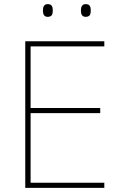

<svg xmlns="http://www.w3.org/2000/svg" viewBox="-20 -915 590 935"><path d="M189 -864C189 -847 194 -833 212 -833C234 -833 237 -847 237 -864C237 -880 234 -895 212 -895C194 -895 189 -880 189 -864ZM374 -864C374 -847 379 -833 397 -833C419 -833 422 -847 422 -864C422 -880 419 -895 397 -895C379 -895 374 -880 374 -864ZM488 0V-25H129V-364H468V-389H129V-689H488V-714H103V0Z"/></svg>

Font: Noto Sans Thai Looped Thin
Style: Regular
Weight: 100
Designer: Sasikarn Vongin, Ben Mitchell
Foundry: The Fontpad Ltd
Version: Version 1.001